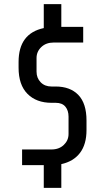

<svg xmlns="http://www.w3.org/2000/svg" viewBox="-20 -800 510 930"><path d="M192 0H87V-76H229Q266 -76 289 -98Q312 -120 312 -151V-235Q312 -265 296.5 -283.5Q281 -302 250 -302H230Q156 -302 113 -345.5Q70 -389 70 -472V-500Q70 -638 192 -664V-780H277V-670H383V-594H240Q203 -594 180 -572Q157 -550 157 -519V-453Q157 -422 177 -401.5Q197 -381 229 -381H249Q320 -381 359.5 -340Q399 -299 399 -216V-170Q399 -101 367.5 -59.5Q336 -18 277 -5V110H192Z"/></svg>

Font: Share Tech
Style: Regular
Weight: 400
Designer: Ralph du Carrois
Foundry: Carrois Type Design
Version: Version 1.100